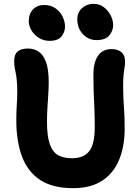

<svg xmlns="http://www.w3.org/2000/svg" viewBox="-20 -968 724 1001"><path d="M362 13Q254 13 189 -30Q124 -73 94.5 -152.5Q65 -232 65 -341Q65 -382 67.5 -420.5Q70 -459 70 -487Q70 -526 67.5 -550Q65 -574 61.5 -589.5Q58 -605 56 -619Q54 -633 54 -651Q54 -685 72.5 -700Q91 -715 125 -715Q156 -715 180 -700Q204 -685 219 -646.5Q234 -608 234 -539Q234 -510 231.5 -473.5Q229 -437 227 -401Q225 -365 225 -333Q225 -257 240 -215.5Q255 -174 284 -158.5Q313 -143 355 -143Q415 -143 444.5 -179Q474 -215 474 -305Q474 -361 472 -403.5Q470 -446 468.5 -488Q467 -530 467 -582Q467 -640 490 -676Q513 -712 562 -712Q594 -712 613 -696Q632 -680 632 -647Q632 -631 629 -614Q626 -597 624 -574.5Q622 -552 622 -518Q622 -465 626 -412Q630 -359 630 -298Q630 -206 601.5 -136Q573 -66 513.5 -26.5Q454 13 362 13ZM483 -759Q441 -759 412 -790Q383 -821 383 -868Q383 -903 407.5 -925.5Q432 -948 467 -948Q499 -948 521.5 -930.5Q544 -913 557 -887.5Q570 -862 570 -837Q570 -808 550 -783.5Q530 -759 483 -759ZM238 -755Q208 -755 183.5 -770Q159 -785 144.5 -808.5Q130 -832 130 -858Q130 -896 152 -919Q174 -942 210 -942Q245 -942 269.5 -924.5Q294 -907 306.5 -881Q319 -855 319 -830Q319 -801 300.5 -778Q282 -755 238 -755Z"/></svg>

Font: Shantell Sans Light
Style: Bold
Weight: 700
Version: Version 1.011;[c5ecc13dd]